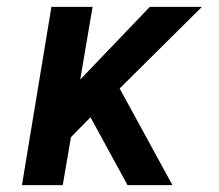

<svg xmlns="http://www.w3.org/2000/svg" viewBox="-20 -540 640 560"><path d="M44 0 130 -520H250L214 -308L417 -520H569L329 -282L483 0H352L244 -198L187 -140L163 0Z"/></svg>

Font: Iosevka SS04 Extended Oblique
Style: Bold
Weight: 700
Width: 7
Italic angle: -9°
Monospace: yes
Designer: Belleve Invis
Foundry: Belleve Invis
Version: Version 19.0.0; ttfautohint (v1.8.4)